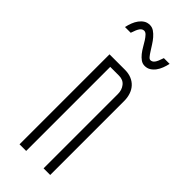

<svg xmlns="http://www.w3.org/2000/svg" viewBox="-230 -720 750 750"><g transform="rotate(45 145.5 -345.0)"><path d="M236.8 0H200.2V-410.6Q200.2 -433.1 187.7 -448.7Q175.3 -464.4 152.3 -464.4H104V0H67.4V-497.1H152.3Q172.9 -497.1 188.7 -490.5Q204.6 -483.9 215.3 -471.9Q226.1 -460 231.4 -443.6Q236.8 -427.2 236.8 -408.2ZM196.3 -562Q184.1 -562 174.1 -569.1Q164.1 -576.2 155.5 -586.9Q147 -597.7 139.9 -610.1Q132.8 -622.6 126 -633.3Q119.1 -644 112.3 -651.1Q105.5 -658.2 98.1 -658.2Q88.4 -658.2 81.3 -648.9Q74.2 -639.6 66.4 -615.2H34.7Q37.6 -628.9 42.7 -642.3Q47.9 -655.8 55.7 -666.3Q63.5 -676.8 73.7 -683.3Q84 -689.9 98.1 -689.9Q110.4 -689.9 120.8 -682.9Q131.3 -675.8 140.6 -665Q149.9 -654.3 157.7 -641.8Q165.5 -629.4 172.4 -618.7Q179.2 -607.9 185.1 -600.8Q190.9 -593.8 196.3 -593.8Q206.1 -593.8 213.1 -603Q220.2 -612.3 228 -636.7H259.8Q256.8 -623 251.7 -609.6Q246.6 -596.2 238.8 -585.7Q231 -575.2 220.5 -568.6Q210 -562 196.3 -562Z"/></g></svg>

Font: Tulpen One
Style: Regular
Weight: 400
Designer: Naima Ben Ayed
Foundry: Naima Ben Ayed, Anton Koovit
Version: Version 1.002